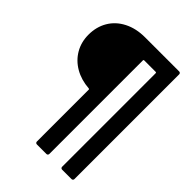

<svg xmlns="http://www.w3.org/2000/svg" viewBox="-255 -817 1135 1135"><g transform="rotate(45 312.5 -250.0)"><path d="M558 -700Q563 -700 566.5 -696.5Q570 -693 570 -688V188Q570 193 566.5 196.5Q563 200 558 200H479Q474 200 470.5 196.5Q467 193 467 188V-595Q467 -600 462 -600H365Q360 -600 360 -595V188Q360 193 356.5 196.5Q353 200 348 200H268Q263 200 259.5 196.5Q256 193 256 188V-246Q256 -251 251 -251Q184 -256 133 -285.5Q82 -315 53.5 -364Q25 -413 25 -475Q25 -540 55 -591Q85 -642 141.5 -671Q198 -700 273 -700Z"/></g></svg>

Font: LinhAnh
Style: Bold
Weight: 700
Designer: Jeremy Tribby
Foundry: Tribby Type
Version: Version 1.408